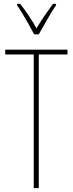

<svg xmlns="http://www.w3.org/2000/svg" viewBox="-20 -970 376 990"><path d="M180 0H154V-689H7V-714H328V-689H180ZM156 -793Q143 -818 126.5 -847Q110 -876 94.5 -902Q79 -928 68 -943V-950H84Q104 -925 127 -891Q150 -857 168 -824Q188 -857 208 -886.5Q228 -916 253 -950H269V-943Q247 -911 223.5 -869.5Q200 -828 180 -793Z"/></svg>

Font: Noto Sans ExtraCondensed Thin
Style: Regular
Weight: 100
Width: 2
Designer: Monotype Design Team
Foundry: Monotype Imaging Inc.
Version: Version 2.013; ttfautohint (v1.8.4.7-5d5b)